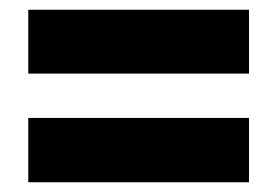

<svg xmlns="http://www.w3.org/2000/svg" viewBox="-20 -549 569 394"><path d="M38 -398V-529H491V-398ZM38 -175V-307H491V-175Z"/></svg>

Font: Noto Sans Bengali Condensed Black
Style: Regular
Weight: 900
Width: 3
Designer: Joana Ranito - Universal Thirst; Jelle Bosma - Monotype Design Team
Foundry: Universal Thirst ehf.
Version: Version 3.000; ttfautohint (v1.8.4.7-5d5b)